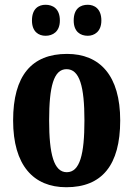

<svg xmlns="http://www.w3.org/2000/svg" viewBox="-20 -775 559 805"><path d="M348 -625C375 -625 405 -642 405 -689C405 -739 375 -755 348 -755C317 -755 289 -739 289 -689C289 -642 317 -625 348 -625ZM171 -625C201 -625 231 -642 231 -689C231 -739 201 -755 171 -755C142 -755 114 -739 114 -689C114 -642 142 -625 171 -625ZM258 10C407 10 484 -82 484 -270C484 -458 399 -549 261 -549C113 -549 35 -458 35 -270C35 -82 120 10 258 10ZM260 -53C206 -53 186 -128 186 -270C186 -412 205 -485 259 -485C314 -485 334 -412 334 -270C334 -128 315 -53 260 -53Z"/></svg>

Font: Noto Serif Tamil ExtraCondensed ExtraBold
Style: Regular
Weight: 800
Width: 2
Designer: Indian Type Foundry, Tom Grace, and the Monotype Design Team
Foundry: Monotype Imaging Inc.
Version: Version 2.004